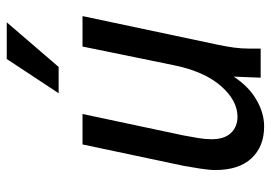

<svg xmlns="http://www.w3.org/2000/svg" viewBox="-134 -640 784 555"><g transform="rotate(-90 257.5 -362.0)"><path d="M44 -131Q44 -148 48 -174Q52 -200 56 -222L118 -515H206L144 -223Q140 -201 136.5 -180.5Q133 -160 133 -142Q133 -105 151 -86Q169 -67 198 -67Q245 -67 287 -115Q329 -163 347 -251L401 -515H489L406 -123Q401 -99 398 -77.5Q395 -56 395 -32V0H311L314 -78Q286 -35 247.5 -12.5Q209 10 170 10Q112 10 78 -26.5Q44 -63 44 -131ZM266 -584 365 -734H471L342 -584Z"/></g></svg>

Font: Radio Canada Condensed
Style: Italic
Weight: 400
Width: 3
Italic angle: -12°
Designer: Charles Daoud, Etienne Aubert Bonn, Alexandre Saumier Demers, Jacques Le Bailly
Foundry: Radio-Canada
Version: Version 2.104; ttfautohint (v1.8.4.7-5d5b);gftools[0.9.28.de